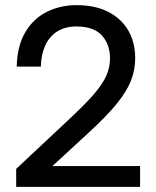

<svg xmlns="http://www.w3.org/2000/svg" viewBox="-20 -727 607 747"><path d="M43 0V-70L250 -264Q309 -319 343.5 -358.5Q378 -398 393 -431Q408 -464 408 -500Q408 -554 376.5 -589Q345 -624 277 -624Q233 -624 202.5 -604.5Q172 -585 156 -550Q140 -515 139 -468H45Q47 -548 78 -601Q109 -654 161.5 -680.5Q214 -707 278 -707Q350 -707 401 -681Q452 -655 479 -608.5Q506 -562 506 -500Q506 -455 489.5 -413Q473 -371 433.5 -322.5Q394 -274 323 -209L184 -81H525V0Z"/></svg>

Font: Envelope Sans Variable
Style: Regular
Weight: 500
Designer: Andreas Rasmussen / Norman Anderson
Foundry: mail.de GmbH
Version: Version 1.150